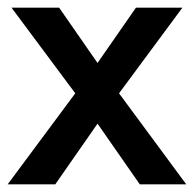

<svg xmlns="http://www.w3.org/2000/svg" viewBox="-20 -480 505 500"><path d="M334 -460H455L290 -237L465 0H344L234 -158L124 0H0L176 -237L10 -460H134L234 -316Z"/></svg>

Font: Renner* Medium
Style: Medium
Weight: 500
Version: Version 003.000 ; ttfautohint (v0.97) -l 8 -r 50 -G 200 -x 1